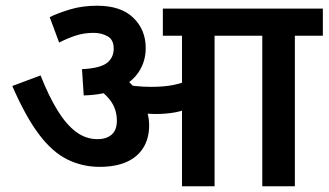

<svg xmlns="http://www.w3.org/2000/svg" viewBox="-20 -652 1150 672"><path d="M731 -527V0H617V-527H550V-622H829V-527ZM320 -632Q403 -632 446.5 -590Q490 -548 490 -484Q490 -437 465.5 -400Q441 -363 392.5 -341.5Q344 -320 273 -318L267 -410Q330 -413 354 -431.5Q378 -450 378 -482Q378 -513 356.5 -525Q335 -537 308 -537Q274 -537 245 -527.5Q216 -518 187 -503L154 -592Q182 -606 225 -619Q268 -632 320 -632ZM502 -214Q502 -167 481 -134Q460 -101 421.5 -84.5Q383 -68 329 -68Q269 -68 216.5 -93.5Q164 -119 117 -181Q70 -243 23 -351L122 -388Q150 -317 180.5 -267Q211 -217 245.5 -191Q280 -165 321 -165Q353 -165 371 -181Q389 -197 389 -229Q389 -273 363 -304.5Q337 -336 290 -365L361 -381L416 -379Q431 -367 446 -350.5Q461 -334 471 -317L480 -297Q490 -278 496 -257Q502 -236 502 -214ZM510 -348Q555 -348 589 -355Q623 -362 662 -380V-284Q627 -265 594.5 -259Q562 -253 525 -253Q507 -253 486.5 -255Q466 -257 448.5 -260.5Q431 -264 419 -266L394 -345L406 -359Q428 -354 453.5 -351Q479 -348 510 -348ZM1012 -527V0H898V-527H814V-622H1110V-527Z"/></svg>

Font: Noto Sans Devanagari SemiBold
Style: Regular
Weight: 600
Version: Version 2.003